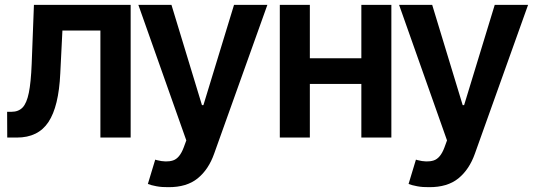

<svg xmlns="http://www.w3.org/2000/svg" viewBox="-20 -566 2197 790"><path d="M9.8 0 9.3 -106H27.3Q55.7 -106 72.8 -123.5Q89.8 -141.1 98.6 -184.1Q107.4 -227.1 110.4 -303.7L119.6 -545.9H517.6V0H393.1V-440.4H236.8L228 -263.7Q221.7 -127.9 179.4 -64Q137.2 0 49.3 0Z M672.9 204.1Q646.5 204.6 624 200.4Q601.6 196.3 588.4 190.9L618.7 90.8L625 92.8Q664.1 103 691.7 94.2Q719.2 85.4 735.8 41L746.6 11.7L549.3 -545.9H685.5L811 -133.3H816.9L942.9 -545.9H1080.1L861.3 65.9Q838.4 131.3 793.2 168Q748 204.6 672.9 204.1Z M1254.9 -545.9V-326.2H1466.8V-545.9H1590.3V0H1466.8V-220.7H1254.9V0H1131.3V-545.9Z M1745.6 204.1Q1719.2 204.6 1696.8 200.4Q1674.3 196.3 1661.1 190.9L1691.4 90.8L1697.8 92.8Q1736.8 103 1764.4 94.2Q1792 85.4 1808.6 41L1819.3 11.7L1622.1 -545.9H1758.3L1883.8 -133.3H1889.6L2015.6 -545.9H2152.8L1934.1 65.9Q1911.1 131.3 1866 168Q1820.8 204.6 1745.6 204.1Z"/></svg>

Font: Inter Tight SemiBold
Style: Regular
Weight: 600
Designer: Rasmus Andersson
Foundry: rsms
Version: Version 3.004; ttfautohint (v1.8.4.7-5d5b)